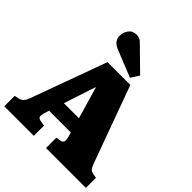

<svg xmlns="http://www.w3.org/2000/svg" viewBox="-258 -1131 1291 1291"><g transform="rotate(45 388.0 -485.0)"><path d="M0 0V-99L33 -106Q53 -111 64 -123.5Q75 -136 84 -160L281 -701H498L697 -155Q708 -124 718 -114Q728 -104 747 -101L776 -96V0H397V-99L432 -104Q449 -107 453 -120Q457 -133 451 -156L441 -192H234L224 -160Q217 -138 218 -122.5Q219 -107 250 -102L281 -97V0ZM269 -298H412L346 -524H343ZM462 -733 276 -808Q240 -822 226.5 -841Q213 -860 213 -883Q213 -917 232.5 -943.5Q252 -970 290 -970Q303 -970 316 -965.5Q329 -961 345 -944L500 -792Z"/></g></svg>

Font: Literata Black
Style: Regular
Weight: 900
Designer: Latin by Veronika Burian and Jose Scaglione. Greek by Irene Vlachou. Cyrillic by Vera Evstafieva.
Foundry: TypeTogether
Version: Version 3.103;gftools[0.9.29]